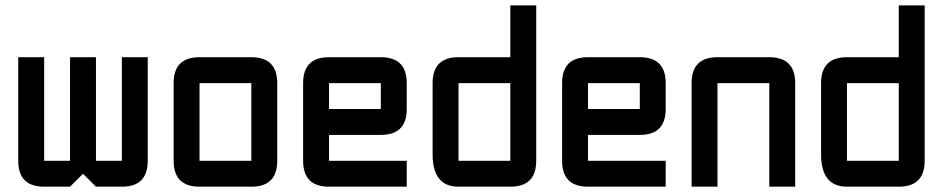

<svg xmlns="http://www.w3.org/2000/svg" viewBox="-20 -704 3556 724"><path d="M244.1 -488.3H341.8V-97.7H439.5V-488.3H537.1V-97.7Q537.1 0 439.5 0H341.8L293 -48.8L244.1 0H146.5Q48.8 0 48.8 -97.7V-488.3H146.5V-97.7H244.1Z M927.7 0H732.4Q634.8 0 634.8 -97.7V-390.6Q634.8 -488.3 732.4 -488.3H927.7Q1025.4 -488.3 1025.4 -390.6V-97.7Q1025.4 0 927.7 0ZM927.7 -97.7V-390.6H732.4V-97.7Z M1220.7 -488.3H1416Q1513.7 -488.3 1513.7 -390.6V-293Q1513.7 -195.3 1416 -195.3H1220.7V-97.7H1513.7V0H1220.7Q1123 0 1123 -97.7V-390.6Q1123 -488.3 1220.7 -488.3ZM1416 -390.6H1220.7V-293H1416Z M2002 -97.7Q2002 0 1904.3 0H1709Q1611.3 0 1611.3 -122.1V-390.6Q1611.3 -488.3 1709 -488.3H1904.3V-683.6H2002ZM1709 -97.7H1904.3V-390.6H1709Z M2197.3 -488.3H2392.6Q2490.2 -488.3 2490.2 -390.6V-293Q2490.2 -195.3 2392.6 -195.3H2197.3V-97.7H2490.2V0H2197.3Q2099.6 0 2099.6 -97.7V-390.6Q2099.6 -488.3 2197.3 -488.3ZM2392.6 -390.6H2197.3V-293H2392.6Z M2880.9 -390.6H2685.5V0H2587.9V-390.6Q2587.9 -488.3 2685.5 -488.3H2880.9Q2978.5 -488.3 2978.5 -390.6V0H2880.9Z M3466.8 -97.7Q3466.8 0 3369.1 0H3173.8Q3076.2 0 3076.2 -122.1V-390.6Q3076.2 -488.3 3173.8 -488.3H3369.1V-683.6H3466.8ZM3173.8 -97.7H3369.1V-390.6H3173.8Z"/></svg>

Font: BabelStone Runic Ruled
Style: Regular
Weight: 400
Designer: Andrew West
Foundry: BabelStone
Version: Version 7.004 November 9, 2023